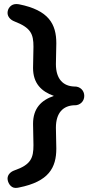

<svg xmlns="http://www.w3.org/2000/svg" viewBox="-20 -720 433 941"><path d="M73 199C219 170 256 102 256 8L254 -94C254 -169 291 -201 341 -204H347C372 -204 393 -223 393 -250C393 -277 372 -296 347 -296H343C292 -298 254 -330 254 -406L256 -508C256 -602 219 -670 73 -699C68 -700 63 -700 58 -700C35 -700 17 -680 17 -657C17 -639 30 -623 51 -615C131 -584 144 -554 144 -491L142 -387C142 -312 182 -272 244 -250C182 -229 142 -189 142 -113L144 -9C144 54 132 87 51 115C31 122 17 137 17 155C17 173 31 201 56 201C64 201 68 200 73 199Z"/></svg>

Font: Hotpoint
Style: Bold
Weight: 700
Designer: Andrew Paglinawan, Luciano Perondi, Riccardo Olocco
Foundry: CAST Cooperativa Anonima Servizi Tipografici
Version: Version 1.000;PS 2.1;hotconv 16.6.51;makeotf.lib2.5.65220